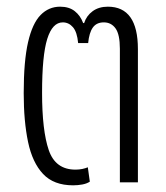

<svg xmlns="http://www.w3.org/2000/svg" viewBox="-20 -546 497 575"><path d="M199 9Q141 9 109 -25Q77 -59 64 -121Q51 -183 51 -267Q51 -363 64 -419.5Q77 -476 101.5 -501Q126 -526 160 -526Q187 -526 204 -512.5Q221 -499 229 -477H232Q239 -499 257.5 -512.5Q276 -526 303 -526Q393 -526 393 -399V0H339V-400Q339 -443 326 -461Q313 -479 291 -479Q269 -479 258 -463.5Q247 -448 244 -417H214Q211 -450 198.5 -464.5Q186 -479 168 -479Q137 -479 121.5 -429.5Q106 -380 106 -268Q106 -155 126 -96.5Q146 -38 206 -38Q217 -38 226.5 -40Q236 -42 243 -45L249 -2Q240 4 226.5 6.5Q213 9 199 9Z"/></svg>

Font: Noto Sans Thai UI ExtCond Light
Style: Regular
Weight: 300
Width: 2
Designer: Monotype Design Team
Foundry: Monotype Imaging Inc.
Version: Version 2.000; ttfautohint (v1.8.4.7-5d5b)